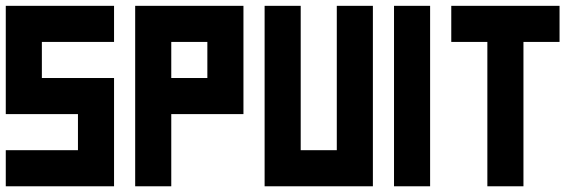

<svg xmlns="http://www.w3.org/2000/svg" viewBox="-20 -445 2031 665"><path d="M0 200.2V75.2H250V-49.8H0V-424.8H375V-299.8H125V-174.8H375V200.2Z M698.2 -174.8V-299.8H573.2V-174.8ZM448.2 200.2V-424.8H823.2V-49.8H573.2V200.2Z M896.5 200.2V-424.8H1021.5V75.2H1146.5V-424.8H1271.5V200.2Z M1344.7 200.2V-424.8H1469.7V200.2Z M1668 200.2V-299.8H1543V-424.8H1918V-299.8H1793V200.2Z"/></svg>

Font: Ishtika
Style: Block
Weight: 400
Designer: Kailash Nadh
Version: Version 2.3